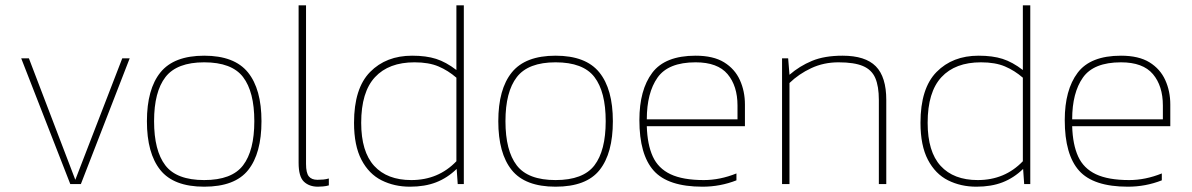

<svg xmlns="http://www.w3.org/2000/svg" viewBox="-20 -694 4493 724"><path d="M245 0 60 -474H89L264 -16L441 -474H469L285 0Z M750 10Q635 10 584.5 -53Q534 -116 534 -237Q534 -358 585 -421Q636 -484 750 -484Q864 -484 915 -421Q966 -358 966 -237Q966 -116 916 -53Q866 10 750 10ZM750 -15Q854 -15 896.5 -70.5Q939 -126 939 -237Q939 -348 896.5 -403.5Q854 -459 750 -459Q647 -459 604 -403.5Q561 -348 561 -237Q561 -126 603.5 -70.5Q646 -15 750 -15Z M1179 10Q1146 10 1126 -9Q1106 -28 1106 -80V-674H1134V-76Q1134 -42 1144.5 -29Q1155 -16 1177 -16Q1188 -16 1199 -17Q1210 -18 1220 -21V5Q1210 8 1198 9Q1186 10 1179 10Z M1526 10Q1467 10 1419 -14Q1371 -38 1343 -91.5Q1315 -145 1315 -231Q1315 -361 1375.5 -422.5Q1436 -484 1534 -484Q1587 -484 1624.5 -472Q1662 -460 1701 -430V-674H1729V0H1706L1702 -57Q1667 -23 1624.5 -6.5Q1582 10 1526 10ZM1531 -15Q1633 -15 1701 -86V-401Q1670 -428 1633.5 -443.5Q1597 -459 1543 -459Q1446 -459 1394 -403Q1342 -347 1342 -231Q1342 -122 1391 -68.5Q1440 -15 1531 -15Z M2075 10Q1960 10 1909.5 -53Q1859 -116 1859 -237Q1859 -358 1910 -421Q1961 -484 2075 -484Q2189 -484 2240 -421Q2291 -358 2291 -237Q2291 -116 2241 -53Q2191 10 2075 10ZM2075 -15Q2179 -15 2221.5 -70.5Q2264 -126 2264 -237Q2264 -348 2221.5 -403.5Q2179 -459 2075 -459Q1972 -459 1929 -403.5Q1886 -348 1886 -237Q1886 -126 1928.5 -70.5Q1971 -15 2075 -15Z M2629 10Q2499 10 2445 -50.5Q2391 -111 2391 -241Q2391 -355 2439.5 -419.5Q2488 -484 2603 -484Q2670 -484 2710.5 -459Q2751 -434 2770 -392Q2789 -350 2789 -300V-218H2419Q2421 -149 2441.5 -104Q2462 -59 2508.5 -37Q2555 -15 2634 -15Q2695 -15 2757 -40V-14Q2696 10 2629 10ZM2419 -244H2761V-296Q2761 -370 2723.5 -414.5Q2686 -459 2603 -459Q2500 -459 2459.5 -401.5Q2419 -344 2419 -244Z M2929 0V-474H2952L2957 -412Q2995 -445 3042 -464.5Q3089 -484 3157 -484Q3243 -484 3282.5 -444Q3322 -404 3322 -317V0H3294V-317Q3294 -369 3280.5 -400Q3267 -431 3234 -445Q3201 -459 3142 -459Q3086 -459 3039 -437Q2992 -415 2957 -381V0Z M3662 10Q3603 10 3555 -14Q3507 -38 3479 -91.5Q3451 -145 3451 -231Q3451 -361 3511.5 -422.5Q3572 -484 3670 -484Q3723 -484 3760.5 -472Q3798 -460 3837 -430V-674H3865V0H3842L3838 -57Q3803 -23 3760.5 -6.5Q3718 10 3662 10ZM3667 -15Q3769 -15 3837 -86V-401Q3806 -428 3769.5 -443.5Q3733 -459 3679 -459Q3582 -459 3530 -403Q3478 -347 3478 -231Q3478 -122 3527 -68.5Q3576 -15 3667 -15Z M4233 10Q4103 10 4049 -50.5Q3995 -111 3995 -241Q3995 -355 4043.5 -419.5Q4092 -484 4207 -484Q4274 -484 4314.5 -459Q4355 -434 4374 -392Q4393 -350 4393 -300V-218H4023Q4025 -149 4045.5 -104Q4066 -59 4112.5 -37Q4159 -15 4238 -15Q4299 -15 4361 -40V-14Q4300 10 4233 10ZM4023 -244H4365V-296Q4365 -370 4327.5 -414.5Q4290 -459 4207 -459Q4104 -459 4063.5 -401.5Q4023 -344 4023 -244Z"/></svg>

Font: Kanit Thin
Style: Regular
Weight: 250
Designer: Katatrad Team
Foundry: CadsonDemak
Version: Version 2.000; ttfautohint (v1.8.3)